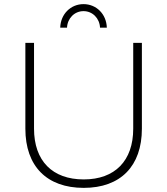

<svg xmlns="http://www.w3.org/2000/svg" viewBox="-20 -907 811 931"><path d="M305 -773C307 -818 341 -853 385 -853C429 -853 463 -818 465 -773H498C496 -839 447 -887 385 -887C323 -887 274 -839 272 -773ZM145 -283V-699H103V-283C103 -101 207 4 386 4C564 4 668 -101 668 -283V-699H626V-283C626 -127 537 -37 386 -37C234 -37 145 -127 145 -283Z"/></svg>

Font: Montserrat arm ExtraLight
Style: Regular
Weight: 275
Designer: Julieta Ulanovsky
Foundry: Julieta Ulanovsky
Version: Version 6.000;PS 006.000;hotconv 1.0.88;makeotf.lib2.5.64775